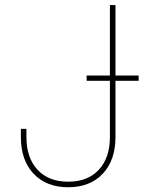

<svg xmlns="http://www.w3.org/2000/svg" viewBox="-20 -748 581 777"><path d="M255.9 9.8Q167.5 9.8 116 -44.9Q64.5 -99.6 64.5 -193.4V-226.6H86.9V-193.4Q86.9 -109.4 131.8 -61Q176.8 -12.7 255.9 -12.7Q335 -12.7 379.9 -61Q424.8 -109.4 424.8 -193.4V-727.5H447.3V-193.4Q447.3 -99.6 395.8 -44.9Q344.2 9.8 255.9 9.8ZM330.6 -420.9V-442.4H541V-420.9Z"/></svg>

Font: Inter 24pt Thin
Style: Regular
Weight: 250
Designer: Rasmus Andersson
Foundry: rsms
Version: Version 4.001;git-66647c0bb